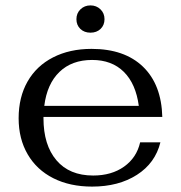

<svg xmlns="http://www.w3.org/2000/svg" viewBox="-20 -681 669 711"><path d="M499 -154H574Q555 -77 487 -33.5Q419 10 321 10Q239 10 177.5 -21Q116 -52 82.5 -109.5Q49 -167 49 -243Q49 -321 82 -379Q115 -437 176.5 -468.5Q238 -500 319 -500Q441 -500 509.5 -434Q578 -368 581 -248H141V-243Q141 -144 189 -87.5Q237 -31 325 -31Q393 -31 439.5 -64Q486 -97 499 -154ZM144 -289H494Q483 -371 438.5 -415Q394 -459 321 -459Q246 -459 200 -414.5Q154 -370 144 -289ZM263 -610Q263 -632 278 -646.5Q293 -661 315 -661Q337 -661 352 -646.5Q367 -632 367 -610Q367 -588 352.5 -574Q338 -560 315 -560Q292 -560 277.5 -574Q263 -588 263 -610Z"/></svg>

Font: Fahkwang
Style: Regular
Weight: 400
Version: Version 1.000; ttfautohint (v1.6)